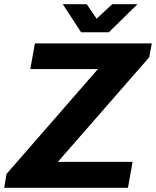

<svg xmlns="http://www.w3.org/2000/svg" viewBox="-37 -892 741 912"><path d="M616.2 -872.1 480 -738.8H348.1L261.2 -872.1H375L421.9 -803.2L496.1 -872.1ZM-17.1 0 -5.9 -65.9 428.2 -564H106.9L128.9 -686H684.1L671.9 -620.1L237.8 -123H592.8L570.8 0Z"/></svg>

Font: Archivo
Style: Bold Italic
Weight: 700
Italic angle: -10°
Designer: Hector Gatti
Foundry: Omnibus-Type
Version: Version 2.001